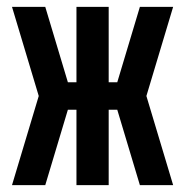

<svg xmlns="http://www.w3.org/2000/svg" viewBox="-20 -540 540 560"><path d="M485 0H388L322 -220H297V0H203V-220H178L112 0H15L93 -260L15 -520H112L178 -300H203V-520H297V-300H322L388 -520H485L407 -260Z"/></svg>

Font: Iosevka SS04
Style: Bold
Weight: 700
Monospace: yes
Designer: Belleve Invis
Foundry: Belleve Invis
Version: Version 19.0.0; ttfautohint (v1.8.4)